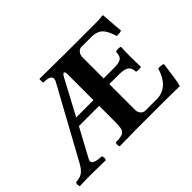

<svg xmlns="http://www.w3.org/2000/svg" viewBox="-118 -920 1193 1193"><g transform="rotate(-45 478.0 -323.5)"><path d="M112 -102C80 -44 56 -35 12 -32C6 -26 6 -4 12 2C49 1 67 0 106 0C147 0 202 1 239 2C245 -4 245 -26 239 -32C201 -35 149 -40 170 -79L271 -266H449V-122C449 -39 432 -35 362 -32C356 -26 356 -4 362 2C411 1 516 0 516 0H752C800 0 890 2 890 2C904 -48 909 -114 917 -165C907 -171 885 -173 872 -170C852 -98 807 -42 731 -42H630C608 -42 589 -63 589 -90V-317H670C739 -317 758 -300 761 -255C767 -249 798 -249 804 -255C803 -290 802 -309 802 -343C802 -377 803 -399 804 -429C798 -435 767 -435 761 -429C758 -374 737 -367 670 -367H589V-554C589 -578 606 -603 630 -603H715C790 -603 811 -565 833 -496C845 -494 866 -496 876 -501C871 -542 866 -638 864 -646C864 -648 863 -649 860 -649C843 -646 835 -645 811 -645H513L306 -647L304 -645V-620C304 -616 306 -613 312 -613C358 -613 384 -598 364 -562ZM297 -316 420 -546C437 -578 449 -571 449 -545V-316Z"/></g></svg>

Font: Libertinus Serif
Style: Bold
Weight: 700
Designer: Philipp H. Poll, Khaled Hosny
Foundry: Caleb Maclennan
Version: Version 7.050;RELEASE